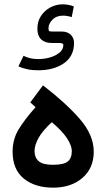

<svg xmlns="http://www.w3.org/2000/svg" viewBox="-20 -867 490 885"><path d="M88.4 -609.9Q101.6 -603 117.9 -598.9Q134.3 -594.7 156.2 -594.7Q185.1 -594.7 211.4 -602.5Q237.8 -610.4 254.9 -625Q272 -639.6 272 -659.7Q272 -668.9 252.4 -668.9H217.3Q186.5 -668.9 169.4 -685.8Q152.3 -702.6 152.3 -733.9Q152.3 -768.6 169.2 -793.9Q186 -819.3 212.9 -833.3Q239.7 -847.2 270.5 -847.2Q278.3 -847.2 292.7 -845Q307.1 -842.8 320.3 -837.4L310.5 -788.1Q289.6 -794.9 270.5 -794.9Q239.7 -794.9 221.7 -776.1Q203.6 -757.3 203.6 -737.3Q203.6 -727.5 205.8 -724.6Q208 -721.7 219.7 -721.7H263.7Q291 -721.7 306.2 -706.8Q321.3 -691.9 321.3 -669.4Q321.3 -607.9 274.7 -575.4Q228 -543 155.3 -543Q127.9 -543 105.7 -547.9Q83.5 -552.7 64.9 -561ZM178.2 -473.6Q284.7 -391.6 348.4 -317.9Q412.1 -244.1 412.1 -168Q412.1 -91.8 359.9 -46.9Q307.6 -2 225.1 -2Q141.1 -2 89.6 -43.9Q38.1 -85.9 38.1 -168Q38.1 -224.1 65.2 -269.5Q92.3 -314.9 144 -373L119.6 -395ZM218.8 -303.7Q176.8 -265.1 158 -231.7Q139.2 -198.2 139.2 -170.4Q139.2 -141.1 158 -124.3Q176.8 -107.4 224.6 -107.4Q273.4 -107.4 292.2 -122.6Q311 -137.7 311 -170.9Q311 -195.8 288.8 -229.7Q266.6 -263.7 218.8 -303.7Z"/></svg>

Font: Vazir Medium FD-WOL
Style: Medium-FD-WOL
Weight: 500
Designer: Saber Rastikerdar
Foundry: Saber Rastikerdar
Version: Version 30.0.0